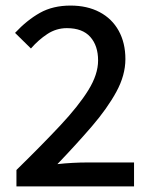

<svg xmlns="http://www.w3.org/2000/svg" viewBox="-20 -669 546 689"><path d="M39 0V-59Q131 -149 196.5 -219Q262 -289 297 -345.5Q332 -402 332 -452Q332 -505 304 -536.5Q276 -568 220 -568Q182 -568 150 -547Q118 -526 91 -495L34 -551Q77 -597 123.5 -623Q170 -649 233 -649Q293 -649 337.5 -625.5Q382 -602 406 -558.5Q430 -515 430 -457Q430 -399 397.5 -339.5Q365 -280 310 -216Q255 -152 186 -80Q212 -83 240.5 -84.5Q269 -86 293 -86H461V0Z"/></svg>

Font: Assistant ExtraLight SemiBold
Style: Regular
Weight: 600
Version: Version 3.000